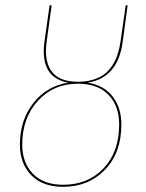

<svg xmlns="http://www.w3.org/2000/svg" viewBox="-20 -701 557 730"><path d="M446.3 -541Q428.2 -405.3 313.5 -386.7Q375.5 -376.5 408.4 -334Q441.4 -291.5 441.4 -227.5Q441.4 -120.6 379.2 -55.7Q316.9 9.3 219.7 9.3Q141.6 9.3 98.6 -35.2Q55.7 -79.6 55.7 -150.9Q55.7 -244.1 106.7 -309.1Q157.7 -374 239.3 -386.7Q130.9 -406.2 148.9 -541.5L168.5 -680.7H176.3L157.2 -541Q147.5 -467.3 177 -428.7Q206.5 -390.1 276.4 -390.1Q308.6 -390.1 334.5 -398.2Q360.4 -406.2 377.7 -419.7Q395 -433.1 407.7 -453.1Q420.4 -473.1 427.2 -494.4Q434.1 -515.6 438 -541.5L458 -680.7H465.3ZM433.1 -227.5Q433.1 -297.9 392.6 -340.3Q352.1 -382.8 275.9 -382.8Q183.6 -382.8 124 -317.4Q64.5 -252 64.5 -150.9Q64.5 -82.5 105 -40.5Q145.5 1.5 220.2 1.5Q314.5 1.5 373.8 -61Q433.1 -123.5 433.1 -227.5Z"/></svg>

Font: Fira Sans Compressed Eight
Style: Italic
Weight: 100
Width: 3
Italic angle: -8°
Designer: Carrois Corporate & Edenspiekermann AG
Foundry: Carrois Corporate GbR & Edenspiekermann AG
Version: Version 4.203;PS 004.203;hotconv 1.0.88;makeotf.lib2.5.64775